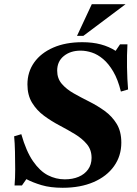

<svg xmlns="http://www.w3.org/2000/svg" viewBox="-20 -880 650 910"><path d="M251 -545Q251 -508 273 -482.5Q295 -457 329.5 -437.5Q364 -418 403 -398.5Q442 -379 476.5 -354Q511 -329 533 -293Q555 -257 555 -204Q555 -141 520.5 -92.5Q486 -44 423.5 -17Q361 10 277 10Q219 10 177 -2.5Q135 -15 105 -31L84 -1H49Q52 -35 52 -77.5Q52 -120 51 -161.5Q50 -203 47 -234L81 -244Q104 -163 136.5 -116Q169 -69 207 -49.5Q245 -30 287 -30Q324 -30 352.5 -42Q381 -54 397.5 -77Q414 -100 414 -132Q414 -170 392 -196.5Q370 -223 335.5 -244Q301 -265 262 -285.5Q223 -306 188.5 -331.5Q154 -357 132 -393Q110 -429 110 -480Q110 -539 142 -584Q174 -629 232.5 -654.5Q291 -680 370 -680Q419 -680 458 -669.5Q497 -659 528 -639L549 -670H584Q581 -619 582 -561Q583 -503 587 -456L553 -446Q539 -503 517 -540.5Q495 -578 469 -600Q443 -622 415.5 -631Q388 -640 362 -640Q314 -640 282.5 -614.5Q251 -589 251 -545ZM575 -860 375 -710H345L415 -860Z"/></svg>

Font: Brygada 1918
Style: Italic
Weight: 400
Italic angle: -8°
Designer: Mateusz Machalski | Borys Kosmynka | Przemek Hoffer
Foundry: NIEPODLEGLA 2018
Version: Version 3.006